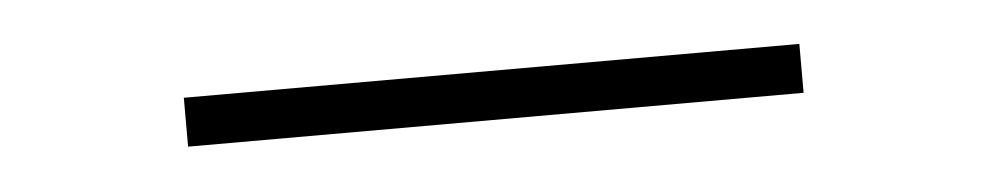

<svg xmlns="http://www.w3.org/2000/svg" viewBox="-22 55 684 133"><g transform="rotate(-5 320.0 121.0)"><path d="M106 104H534V138H106Z"/></g></svg>

Font: Titillium Web ExtraLight
Style: Regular
Weight: 275
Version: Version 1.002;PS 57.000;hotconv 1.0.70;makeotf.lib2.5.55311